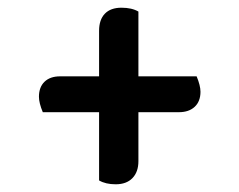

<svg xmlns="http://www.w3.org/2000/svg" viewBox="-20 -485 621 498"><path d="M500 -247Q500 -222 485 -208Q470 -194 444 -194H339V-67Q339 -39 323.5 -23Q308 -7 280 -7Q254 -7 237 -17V-194H91Q81 -218 81 -234Q81 -259 95.5 -273Q110 -287 136 -287H237V-405Q237 -434 252 -449.5Q267 -465 295 -465Q322 -465 339 -455V-287H490Q500 -263 500 -247Z"/></svg>

Font: Sansita
Style: Bold
Weight: 700
Designer: Pablo Cosgaya
Foundry: Omnibus-Type
Version: Version 1.006